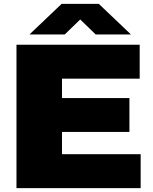

<svg xmlns="http://www.w3.org/2000/svg" viewBox="-20 -971 789 991"><path d="M300 -175H706V0H65V-740H701V-565H300V-465H648V-290H300ZM656 -793H474L394 -870.5L314 -793H132L298 -951H490Z"/></svg>

Font: Encode Sans Expanded Black
Style: Regular
Weight: 900
Width: 7
Designer: Multiple Designers
Foundry: Impallari Type
Version: Version 2.000